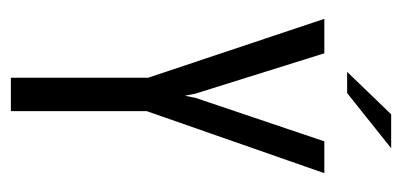

<svg xmlns="http://www.w3.org/2000/svg" viewBox="-218 -540 757 362"><g transform="rotate(90 161.0 -358.5)"><path d="M126 0V-259L15 -591H80L156 -348L160 -328L164 -348L246 -591H306L189 -256V0ZM115 -634 195 -717H259L155 -634Z"/></g></svg>

Font: Alumni Sans Thin
Style: Regular
Weight: 400
Version: Version 1.018